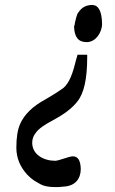

<svg xmlns="http://www.w3.org/2000/svg" viewBox="-20 -488 463 775"><path d="M203 161C156 161 110 136 110 88C110 73 115 59 126 46C136 32 161 14 200 -6C240 -28 271 -51 292 -78C319 -111 332 -170 332 -257V-267H293C286 -244 283 -231 282 -227C269 -176 252 -142 229 -128C206 -112 184 -99 162 -86C112 -59 78 -26 61 13C51 36 46 67 46 108C46 148 60 184 89 216C105 232 112 238 130 248L144 256C156 263 178 267 198 267H217L240 265C283 262 306 234 306 194C305 160 295 143 274 143C259 143 217 161 203 161ZM392 -392C391 -442 378 -467 353 -468C328 -468 309 -458 296 -437H295C290 -428 285 -410 280 -383L279 -382V-381C280 -339 296 -318 329 -318C365 -317 392 -356 392 -392Z"/></svg>

Font: fbb
Style: Bold Italic
Weight: 700
Italic angle: -12°
Designer: David J. Perry, Michael Sharpe
Version: Version 0.991